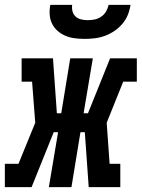

<svg xmlns="http://www.w3.org/2000/svg" viewBox="-54 -770 583 790"><path d="M-34 0V-96H22L91 -265L78 -434H35V-530H164L180 -304H198L235 -530H328L290 -304H308L399 -530H509V-434H453L385 -265L397 -96H441V0H311L295 -226H277L240 0H147L185 -226H167L76 0ZM295 -610Q274 -610 254 -612.5Q234 -615 216 -622.5Q198 -630 183.5 -642.5Q169 -655 160.5 -672Q152 -689 150.5 -709.5Q149 -730 153 -750H243Q241 -736 244.5 -723Q248 -710 257.5 -701.5Q267 -693 280.5 -690Q294 -687 307 -687Q322 -687 336 -690Q350 -693 362.5 -701.5Q375 -710 382.5 -723Q390 -736 393 -750H483Q480 -729 472 -709Q464 -689 449.5 -672Q435 -655 416.5 -642.5Q398 -630 377.5 -622.5Q357 -615 336 -612.5Q315 -610 295 -610Z"/></svg>

Font: Iosevka Slab Oblique
Style: Bold
Weight: 700
Italic angle: -9°
Monospace: yes
Designer: Belleve Invis
Foundry: Belleve Invis
Version: Version 11.1.1; ttfautohint (v1.8.3)